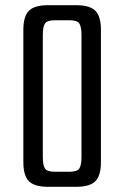

<svg xmlns="http://www.w3.org/2000/svg" viewBox="-20 -720 479 740"><path d="M145 -115Q145 -84 153 -71Q161 -58 192 -58H247Q278 -58 286 -71Q294 -84 294 -115V-585Q294 -616 286 -629Q278 -642 247 -642H192Q161 -642 153 -629Q145 -616 145 -585ZM70 -605Q70 -657 91.5 -678.5Q113 -700 165 -700H274Q326 -700 347.5 -678.5Q369 -657 369 -605V-95Q369 -43 347.5 -21.5Q326 0 274 0H165Q113 0 91.5 -21.5Q70 -43 70 -95Z"/></svg>

Font: Rationale
Style: Regular
Weight: 400
Designer: Cyreal (www.cyreal.org)
Foundry: Cyreal (www.cyreal.org)
Version: Version 1.011